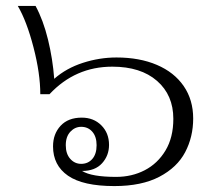

<svg xmlns="http://www.w3.org/2000/svg" viewBox="-20 -618 709 648"><path d="M159 -124Q159 -166 184.5 -193.5Q210 -221 256 -221Q296 -221 322 -195Q348 -169 348 -129Q348 -93 324.5 -67Q301 -41 257 -41Q289 -21 372 -21Q425 -21 468.5 -43.5Q512 -66 538.5 -110Q565 -154 565 -217Q565 -297 510 -345Q455 -393 359 -393Q234 -393 147 -300H116Q116 -370 93 -458.5Q70 -547 40 -598H100Q126 -550 142 -484.5Q158 -419 163 -352Q204 -388 260 -406Q316 -424 373 -424Q451 -424 509.5 -399Q568 -374 600 -327.5Q632 -281 632 -218Q632 -156 605 -104.5Q578 -53 518 -21.5Q458 10 366 10Q260 10 209.5 -25Q159 -60 159 -124ZM306 -128Q306 -157 291.5 -173.5Q277 -190 254 -190Q233 -190 217.5 -173.5Q202 -157 202 -128Q202 -99 217 -82Q232 -65 254 -65Q277 -65 291.5 -81.5Q306 -98 306 -128Z"/></svg>

Font: Trirong Light
Style: Regular
Weight: 300
Designer: Katatrad Team
Foundry: CadsonDemak
Version: Version 1.001